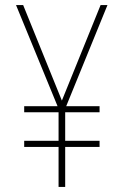

<svg xmlns="http://www.w3.org/2000/svg" viewBox="-20 -734 487 754"><path d="M223 -339 71 -714H43L206 -317H75V-293H210V-181H75V-157H210V0H236V-157H371V-181H236V-293H371V-317H240L402 -714H375Z"/></svg>

Font: Noto Sans Gujarati Condensed Thin
Style: Regular
Weight: 100
Width: 3
Designer: Jelle Bosma - Monotype Design Team, Universal Thirst
Foundry: Monotype Imaging Inc.
Version: Version 2.106